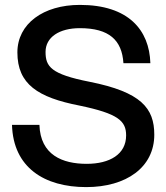

<svg xmlns="http://www.w3.org/2000/svg" viewBox="-20 -752 676 784"><path d="M332 12C496 12 610 -69 610 -202C610 -310 557 -376 346 -418C188 -449 166 -480 166 -540C166 -600 222 -637 306 -637C426 -637 478 -588 484 -494H594C590 -629 505 -732 306 -732C157 -732 51 -655 51 -538C51 -408 135 -354 304 -321C463 -288 495 -258 495 -199C495 -122 428 -83 334 -83C235 -83 145 -119 141 -242H29C34 -68 161 12 332 12Z"/></svg>

Font: Aspekta 500
Style: Regular
Weight: 500
Designer: Ivo Dolenc
Version: Version 2.100